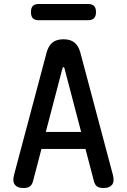

<svg xmlns="http://www.w3.org/2000/svg" viewBox="-20 -938 640 968"><path d="M211 -273H389L305 -594Q303 -600 300 -600Q297 -600 295 -594ZM454 -23 411 -187H189L146 -23Q142 -7 131 1.5Q120 10 98 10Q68 10 55 -6.5Q42 -23 51 -57L215 -673Q224 -707 244.5 -723.5Q265 -740 300 -740Q335 -740 355.5 -723.5Q376 -707 385 -673L549 -57Q558 -23 545 -6.5Q532 10 502 10Q480 10 469 1.5Q458 -7 454 -23ZM177 -836Q155 -836 145.5 -846Q136 -856 136 -877Q136 -898 145.5 -908Q155 -918 177 -918H423Q444 -918 454 -908Q464 -898 464 -877Q464 -856 454 -846Q444 -836 423 -836Z"/></svg>

Font: Maple Mono Medium
Style: Regular
Weight: 500
Monospace: yes
Designer: subframe7536
Version: Version 7.000